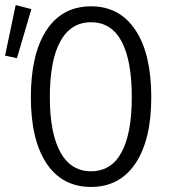

<svg xmlns="http://www.w3.org/2000/svg" viewBox="-22 -729 674 759"><path d="M338 10Q224 10 162 -83Q100 -176 100 -345Q100 -516 162 -610Q224 -704 338 -704Q451 -704 513.5 -610Q576 -516 576 -345Q576 -176 513.5 -83Q451 10 338 10ZM338 -52Q418 -52 458.5 -127Q499 -202 499 -345Q499 -490 458.5 -565.5Q418 -641 338 -641Q258 -641 216.5 -565.5Q175 -490 175 -345Q175 -203 216.5 -127.5Q258 -52 338 -52ZM45 -499 -2 -509 40 -709 102 -693Z"/></svg>

Font: Ubuntu Sans Condensed
Style: Regular
Weight: 400
Width: 3
Designer: Dalton Maag Ltd
Foundry: Dalton Maag Ltd
Version: Version 1.006; ttfautohint (v1.8.4.7-5d5b)